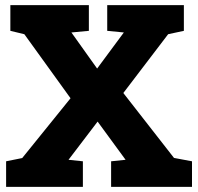

<svg xmlns="http://www.w3.org/2000/svg" viewBox="-20 -731 775 751"><path d="M361.8 -255.4 248 -106 304.2 -100.1V0H3.9V-100.1L66.9 -112.8L255.9 -346.7L75.2 -597.2L20.5 -610.4V-710.9H327.6V-610.4L259.3 -604L359.9 -462.9L464.4 -604L399.4 -610.4V-710.9H699.2V-610.4L637.7 -597.2L462.4 -367.2L660.6 -113.3L731 -100.1V0H414.6V-100.1L471.2 -106Z"/></svg>

Font: Suwannaphum Black
Style: Regular
Weight: 900
Designer: Danh Hong
Version: Version 8.002; ttfautohint (v1.8.3)